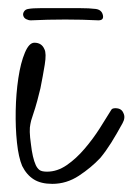

<svg xmlns="http://www.w3.org/2000/svg" viewBox="-20 -445 326 472"><path d="M108.6 7Q80.6 7 63.1 -4Q45.5 -15 34.5 -37Q25.6 -58 21.7 -94.5Q17.8 -131 18.6 -173Q19.4 -215 25.1 -253Q30.8 -291 41.2 -315.5Q51.5 -340 64.5 -340Q82.5 -340 89.2 -324Q94.5 -314 90 -286Q85.4 -258 79.4 -228Q76.9 -217 71.8 -198Q66.7 -179 61 -162.5Q55.3 -146 54.7 -140Q51.1 -125 56 -91Q59.8 -57 68 -39Q71.8 -31 77.3 -27Q82.7 -23 95.7 -23Q120.7 -23 144 -39Q167.3 -55 188.1 -79.5Q209 -104 225.5 -130Q242 -156 253.6 -175Q255.7 -179 263.7 -179Q278.7 -179 283.4 -167Q289 -156 281.2 -142Q266.4 -115 253.3 -94Q240.1 -73 226.8 -57Q204.4 -33 174 -13Q143.6 7 108.6 7ZM55.9 -395Q49.9 -395 44.2 -398Q38.5 -401 37.1 -407Q35.9 -412 39.3 -417Q42.6 -422 49.4 -423Q59.9 -425 80.9 -425Q101.9 -425 126.9 -425Q151.9 -425 175.9 -425Q199.9 -425 215.4 -423Q229.9 -421 232.9 -408Q235.9 -395 221.9 -395Q202.6 -396 182 -396.5Q161.4 -397 140.4 -397Q118.4 -397 97.5 -396.5Q76.6 -396 55.9 -395Z"/></svg>

Font: Oooh Baby
Style: Normal
Weight: 400
Designer: Robert E. Leuschke
Foundry: Robert E. Leuschke
Version: Version 1.011; ttfautohint (v1.8.3)